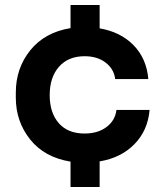

<svg xmlns="http://www.w3.org/2000/svg" viewBox="-20 -745 651 765"><path d="M261 -101Q157 -118 100 -189.5Q43 -261 43 -356V-376Q43 -473 100.5 -544.5Q158 -616 261 -633V-725H377V-632Q460 -618 512 -565Q564 -512 571 -430H439Q434 -470 401 -495.5Q368 -521 317 -521Q252 -521 215 -479Q178 -437 178 -366Q178 -296 214 -254.5Q250 -213 317 -213Q370 -213 404.5 -239Q439 -265 444 -307H576Q569 -225 515.5 -170.5Q462 -116 377 -102V0H261Z"/></svg>

Font: Cazoo Sans SemiBold
Style: Regular
Weight: 600
Designer: Jonathan Barnbrook, Julián Moncada
Foundry: Barnbrook Fonts
Version: Version 2.000;Glyphs 3.2.3 (3260)